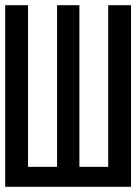

<svg xmlns="http://www.w3.org/2000/svg" viewBox="-20 -720 525 740"><path d="M485 0V-700H397V-77H286V-700H200V-77H88V-700H0V0Z"/></svg>

Font: Queering
Style: Regular
Weight: 400
Designer: Adam Naccarato
Foundry: adamnac
Version: Version 2.000;hotconv 1.0.109;makeotfexe 2.5.65596